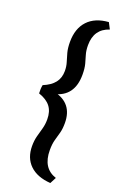

<svg xmlns="http://www.w3.org/2000/svg" viewBox="-143 -656 521 815"><g transform="rotate(20 117.5 -248.5)"><path d="M199.7 114.7Q138.7 110.4 106 78.6Q73.2 46.9 73.2 -6.8Q73.2 -31.7 78.6 -52Q84 -72.3 89.6 -92Q95.2 -111.8 95.2 -134.8Q95.2 -170.4 78.1 -192.4Q61 -214.4 24.9 -226.6Q23.4 -246.6 26.9 -264.6Q61.5 -278.8 78.4 -300.3Q95.2 -321.8 95.2 -353Q95.2 -374 89.6 -391.6Q84 -409.2 78.6 -429.2Q73.2 -449.2 73.2 -477.1Q73.2 -537.6 106 -572.8Q138.7 -607.9 199.7 -612.3L214.4 -584Q149.9 -563 149.9 -490.2Q149.9 -465.8 155.3 -448.2Q160.6 -430.7 165.8 -411.6Q170.9 -392.6 170.9 -363.8Q170.9 -265.6 84.5 -245.6V-254.9Q170.9 -234.9 170.9 -145.5Q170.9 -119.1 165.8 -100.6Q160.6 -82 155.3 -63Q149.9 -43.9 149.9 -16.1Q149.9 65.4 214.4 86.4Z"/></g></svg>

Font: Markazi Text Medium
Style: Regular
Weight: 500
Designer: Borna Izadpanah (Arabic designer), Fiona Ross (Arabic design director) and Florian Runge (Latin designer)
Foundry: Borna Izadpanah and Florian Runge
Version: Version 1.001